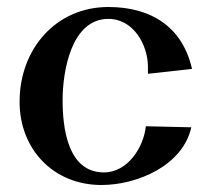

<svg xmlns="http://www.w3.org/2000/svg" viewBox="-20 -509 599 549"><path d="M529 -312C502 -432 412 -489 290 -489C140 -489 36 -369 36 -218C36 -82 133 20 270 20C373 20 503 -36 527 -145L397 -148C391 -89 346 -16 277 -16C173 -16 159 -145 159 -222C159 -306 184 -455 290 -455C362 -455 403 -380 403 -318C403 -311 403 -305 403 -298L529 -312Z"/></svg>

Font: Original Surfer
Style: Regular
Weight: 400
Designer: Astigmatic (AOETI)
Foundry: Astigmatic (AOETI)
Version: Version 1.001